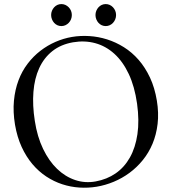

<svg xmlns="http://www.w3.org/2000/svg" viewBox="-20 -897 827 924"><path d="M325.7 -824.7Q325.7 -814 321.8 -804.2Q317.9 -794.4 310.8 -787.1Q303.7 -779.8 294.7 -775.6Q285.6 -771.5 275.4 -771.5Q265.1 -771.5 256.1 -775.6Q247.1 -779.8 240.5 -787.1Q233.9 -794.4 230 -804.2Q226.1 -814 226.1 -824.7Q226.1 -835.4 230 -845Q233.9 -854.5 240.5 -861.8Q247.1 -869.1 256.1 -873.3Q265.1 -877.4 275.4 -877.4Q285.6 -877.4 294.7 -873.3Q303.7 -869.1 310.8 -861.8Q317.9 -854.5 321.8 -845Q325.7 -835.4 325.7 -824.7ZM538.6 -824.7Q538.6 -814 534.7 -804.2Q530.8 -794.4 523.9 -787.1Q517.1 -779.8 508.1 -775.6Q499 -771.5 488.8 -771.5Q478.5 -771.5 469.5 -775.6Q460.4 -779.8 453.9 -787.1Q447.3 -794.4 443.4 -804.2Q439.5 -814 439.5 -824.7Q439.5 -835.4 443.4 -845Q447.3 -854.5 453.9 -861.8Q460.4 -869.1 469.5 -873.3Q478.5 -877.4 488.8 -877.4Q499 -877.4 508.1 -873.3Q517.1 -869.1 523.9 -861.8Q530.8 -854.5 534.7 -845Q538.6 -835.4 538.6 -824.7ZM734.9 -412.6Q744.6 -353 738.5 -301Q732.4 -249 714.1 -205.3Q695.8 -161.6 667.2 -126.5Q638.7 -91.3 603.3 -65.2Q567.9 -39.1 527.3 -22.2Q486.8 -5.4 445.3 1.5Q404.3 8.3 362.1 5.6Q319.8 2.9 279.5 -10.3Q239.3 -23.4 202.6 -47.6Q166 -71.8 136 -107.2Q106 -142.6 84.2 -189.9Q62.5 -237.3 52.2 -296.9Q42 -358.9 47.1 -412.4Q52.2 -465.8 69.1 -510.5Q85.9 -555.2 113.3 -590.8Q140.6 -626.5 174.6 -652.6Q208.5 -678.7 247.3 -695.6Q286.1 -712.4 326.2 -719.2Q366.7 -726.1 409.9 -723.4Q453.1 -720.7 495.1 -707.5Q537.1 -694.3 576.2 -669.9Q615.2 -645.5 647 -609.1Q678.7 -572.8 701.7 -523.9Q724.6 -475.1 734.9 -412.6ZM440.4 -23.9Q494.6 -33.7 536.6 -62.7Q578.6 -91.8 605.2 -139.2Q631.8 -186.5 641.4 -251.5Q650.9 -316.4 639.6 -398.4Q627.9 -481 599.6 -541Q571.3 -601.1 530.3 -638.2Q489.3 -675.3 438.5 -689.2Q387.7 -703.1 331.1 -693.4Q272.5 -683.1 231.9 -650.9Q191.4 -618.7 168.7 -569.1Q146 -519.5 140.9 -455.1Q135.7 -390.6 147.5 -315.4Q159.2 -238.8 187.5 -180.2Q215.8 -121.6 255.1 -84Q294.4 -46.4 342 -30.5Q389.6 -14.6 440.4 -23.9Z"/></svg>

Font: Varendra
Style: Regular
Weight: 400
Designer: Jacob Thomas
Foundry: Bangla Type Foundry
Version: Version 1.008